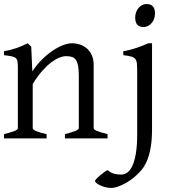

<svg xmlns="http://www.w3.org/2000/svg" viewBox="-24 -682 855 946"><path d="M295.9 0V-21Q331.1 -30.3 347.7 -37.1Q364.3 -43.9 364.3 -50.8V-309.1Q364.3 -338.9 360.8 -357.4Q357.4 -376 350.1 -386.7Q342.8 -397.5 330.8 -401.4Q318.8 -405.3 301.8 -405.3Q286.6 -405.3 268.1 -397.9Q249.5 -390.6 228.3 -374.5Q207 -358.4 183.8 -332.3Q160.6 -306.2 137.2 -268.1V-50.8Q137.2 -43.5 155.5 -35.6Q173.8 -27.8 205.6 -21V0H-4.4V-21Q27.8 -29.3 45.9 -35.9Q64 -42.5 64 -50.8V-347.2Q64 -366.2 62.5 -377.4Q61 -388.7 54.4 -395Q47.9 -401.4 34.2 -404.3Q20.5 -407.2 -4.4 -410.2V-429.7Q28.8 -435.1 57.1 -445.1Q85.4 -455.1 112.8 -468.8L129.9 -451.7L135.3 -330.1Q156.7 -362.8 182.6 -388.4Q208.5 -414.1 234.9 -431.9Q261.2 -449.7 285.9 -459.2Q310.5 -468.8 329.6 -468.8Q350.6 -468.8 370.1 -462.4Q389.6 -456.1 404.5 -442.9Q419.4 -429.7 428.5 -409.4Q437.5 -389.2 437.5 -361.8V-50.8Q437.5 -43.9 452.4 -37.4Q467.3 -30.8 505.9 -21V0ZM725.1 -48.3Q725.1 7.8 718 47.1Q710.9 86.4 698.5 114Q686 141.6 668.9 160.6Q651.9 179.7 632.3 195.3Q619.1 205.6 604.5 214.6Q589.8 223.6 575.2 230.2Q560.5 236.8 547.6 240.5Q534.7 244.1 525.4 244.1Q510.3 244.1 495.8 240.5Q481.4 236.8 470 231.4Q458.5 226.1 451.4 220.2Q444.3 214.4 444.3 210.4Q444.3 206.1 451.4 198.5Q458.5 190.9 468.3 182.6Q478 174.3 488.5 167Q499 159.7 506.3 156.2Q522 169.9 538.6 174.1Q555.2 178.2 573.7 178.2Q587.9 178.2 601.8 169.2Q615.7 160.2 627 137.7Q638.2 115.2 645 76.7Q651.9 38.1 651.9 -21V-327.1Q651.9 -352.1 650.6 -367.2Q649.4 -382.3 643.1 -390.9Q636.7 -399.4 622.8 -403.3Q608.9 -407.2 583.5 -410.2V-429.7Q604 -433.1 619.9 -437.5Q635.7 -441.9 650.1 -446.5Q664.6 -451.2 678 -456.8Q691.4 -462.4 707 -468.8H725.1ZM739.7 -615.7Q739.7 -602.1 735.4 -589.8Q731 -577.6 723.4 -568.6Q715.8 -559.6 705.6 -554.2Q695.3 -548.8 683.6 -548.8Q661.6 -548.8 651.9 -561Q642.1 -573.2 642.1 -595.7Q642.1 -609.4 646.5 -621.6Q650.9 -633.8 658.4 -642.8Q666 -651.9 676.3 -657Q686.5 -662.1 698.2 -662.1Q739.7 -662.1 739.7 -615.7Z"/></svg>

Font: Noto Serif Devanagari
Style: Bold
Weight: 700
Designer: Monotype Design Team
Foundry: Monotype Imaging Inc.
Version: Version 1.01